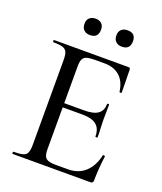

<svg xmlns="http://www.w3.org/2000/svg" viewBox="-146 -896 835 990"><g transform="rotate(20 271.0 -401.0)"><path d="M469 0H43Q40 0 40 -6Q40 -12 43 -12Q77 -12 94.5 -17Q112 -22 118 -37Q124 -52 124 -81V-544Q124 -573 118 -587.5Q112 -602 94.5 -607.5Q77 -613 43 -613Q40 -613 40 -619Q40 -625 43 -625H451Q461 -625 461 -616L463 -490Q463 -487 457.5 -486.5Q452 -486 451 -489Q444 -544 412 -572.5Q380 -601 328 -601H277Q247 -601 231 -596Q215 -591 209 -577.5Q203 -564 203 -540V-85Q203 -61 208.5 -47.5Q214 -34 229 -28.5Q244 -23 271 -23H337Q394 -23 431 -56.5Q468 -90 482 -152Q482 -155 488 -154Q494 -153 494 -150Q490 -123 487 -85Q484 -47 484 -15Q484 0 469 0ZM413 -230Q413 -273 388.5 -293.5Q364 -314 310 -314H165V-337H313Q364 -337 388 -354.5Q412 -372 412 -409Q412 -411 417.5 -411Q423 -411 423 -409Q423 -378 422.5 -361Q422 -344 422 -325Q422 -302 423.5 -279Q425 -256 425 -230Q425 -228 419 -228Q413 -228 413 -230ZM207 -712Q186 -712 173.5 -724Q161 -736 161 -758Q161 -779 173.5 -790.5Q186 -802 207 -802Q228 -802 240 -790.5Q252 -779 252 -758Q252 -712 207 -712ZM382 -712Q361 -712 348.5 -724Q336 -736 336 -758Q336 -779 348.5 -790.5Q361 -802 382 -802Q427 -802 427 -758Q427 -712 382 -712Z"/></g></svg>

Font: Cormorant Medium
Style: Regular
Weight: 500
Designer: Christian Thalmann (Catharsis Fonts)
Foundry: Catharsis Fonts
Version: Version 4.000